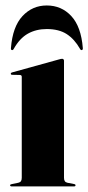

<svg xmlns="http://www.w3.org/2000/svg" viewBox="-20 -664 315 684"><path d="M208 -448V-30.5Q208 -23 210.8 -18.8Q213.5 -14.5 220 -13L243 -8.5Q246.5 -8 247.8 -6.8Q249 -5.5 249 -4Q249 -2 247.8 -1Q246.5 0 244 0H21Q19 0 17.5 -1Q16 -2 16 -4Q16 -5.5 17.2 -6.5Q18.5 -7.5 21.5 -8L45.5 -13Q52 -14.5 54.8 -18.8Q57.5 -23 57.5 -30.5V-390Q57.5 -393.5 55.8 -395.2Q54 -397 49.5 -397L23.5 -397.5Q21 -397.5 19.8 -398.5Q18.5 -399.5 18.5 -401.5Q18.5 -403.5 19.8 -404.5Q21 -405.5 23 -406L189 -452Q194.5 -453.5 196.5 -454Q198.5 -454.5 201.5 -454.5Q204.5 -454.5 206.2 -452.5Q208 -450.5 208 -448ZM146.5 -560.5Q108.5 -560.5 79.2 -544Q50 -527.5 29 -490Q27 -485.5 23.5 -485.5Q21 -485.5 19.8 -487.2Q18.5 -489 19 -493Q25 -569 60.2 -606.8Q95.5 -644.5 146.5 -644.5Q199 -644.5 234 -606.8Q269 -569 275 -493Q275.5 -489 274 -487.2Q272.5 -485.5 270.5 -485.5Q267 -485.5 265 -490Q245.5 -524.5 217.8 -542.5Q190 -560.5 146.5 -560.5Z"/></svg>

Font: Fraunces 120pt
Style: Bold
Weight: 700
Version: Version 1.000;[b76b70a41]